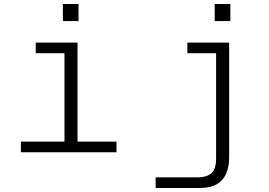

<svg xmlns="http://www.w3.org/2000/svg" viewBox="-20 -758 1340 956"><path d="M301 0V-546H366V0ZM84 0V-53H560V0ZM158 -493V-546H333V-493ZM293 -653V-738H371V-653ZM1121 -546V26Q1121 73 1106 107Q1091 141 1059 159.5Q1027 178 975 178H755V125H966Q1008 125 1032 105Q1056 85 1056 31V-546ZM913 -493V-546H1088V-493ZM1049 -653V-738H1127V-653Z"/></svg>

Font: Azeret Mono Thin ExtraLight
Style: Regular
Weight: 250
Version: Version 1.002